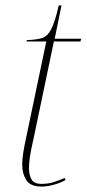

<svg xmlns="http://www.w3.org/2000/svg" viewBox="-20 -679 320 709"><path d="M135 10Q92 10 77 -14Q62 -38 62 -71Q62 -89 65.5 -113Q69 -137 81 -192L151 -526H78L79 -531Q113 -532 134 -538Q155 -544 169 -571Q183 -598 197 -659H207L182 -536H280L277 -526H179L106 -177Q93 -120 90 -97Q87 -74 87 -60Q87 -31 97 -15.5Q107 0 132 0Q157 0 176.5 -6Q196 -12 219 -22L222 -14Q199 -2 175.5 4Q152 10 135 10Z"/></svg>

Font: Noto Serif Display SemiCondensed Thin
Style: Italic
Weight: 100
Width: 4
Italic angle: -12°
Designer: Monotype Design Team
Foundry: Monotype Imaging Inc.
Version: Version 2.009